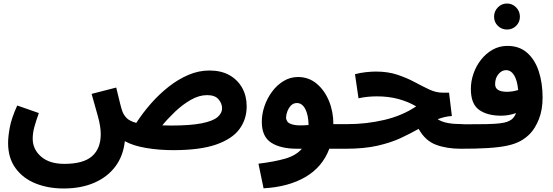

<svg xmlns="http://www.w3.org/2000/svg" viewBox="-20 -841 3145 1092"><path d="M342 231Q253 231 181.5 202Q110 173 68 115Q26 57 26 -28Q26 -63 35.5 -115.5Q45 -168 78 -241L201 -198Q184 -151 175 -117.5Q166 -84 166 -52Q166 8 213.5 49.5Q261 91 346 91Q454 91 503.5 47.5Q553 4 553 -78Q553 -121 537 -179Q521 -237 501 -307L641 -343Q655 -285 663 -252.5Q671 -220 677 -205Q686 -183 702.5 -167.5Q719 -152 755 -142Q792 -199 838.5 -252Q885 -305 939 -347.5Q993 -390 1051.5 -415Q1110 -440 1171 -440Q1238 -440 1285 -413.5Q1332 -387 1357.5 -341Q1383 -295 1383 -236Q1383 -163 1342 -107Q1301 -51 1209.5 -19Q1118 13 965 13Q884 13 810.5 0.5Q737 -12 690 -38Q681 46 636 106Q591 166 516 198.5Q441 231 342 231ZM1158 -300Q1112 -300 1065 -273Q1018 -246 976 -206Q934 -166 903 -128Q926 -127 953 -127Q1063 -127 1126 -139.5Q1189 -152 1216 -174Q1243 -196 1243 -226Q1243 -252 1223 -276Q1203 -300 1158 -300Z M1479 230 1450 90Q1540 79 1601.5 61.5Q1663 44 1697 5H1670Q1576 5 1522.5 -29.5Q1469 -64 1469 -148Q1469 -193 1484.5 -238Q1500 -283 1528 -320.5Q1556 -358 1593.5 -380.5Q1631 -403 1675 -403Q1735 -403 1780 -366Q1825 -329 1850.5 -268Q1876 -207 1876 -135H1955Q1993 -135 2009.5 -115.5Q2026 -96 2026 -67Q2026 -36 2005 -15.5Q1984 5 1945 5H1853Q1814 109 1717.5 165.5Q1621 222 1479 230ZM1607 -172Q1607 -161 1614.5 -149.5Q1622 -138 1649 -131.5Q1676 -125 1735 -130Q1734 -188 1716 -221.5Q1698 -255 1669 -255Q1648 -255 1634.5 -240.5Q1621 -226 1614 -206.5Q1607 -187 1607 -172Z M1946 5 1956 -135Q2064 -135 2166 -159Q2268 -183 2347 -236Q2301 -263 2245.5 -278Q2190 -293 2124 -293Q2099 -293 2072.5 -290.5Q2046 -288 2019 -282L1999 -419Q2028 -427 2060.5 -430.5Q2093 -434 2118 -434Q2186 -434 2240 -416Q2294 -398 2338.5 -374Q2383 -350 2421.5 -332Q2460 -314 2497 -314H2534L2550 -181Q2528 -180 2508 -175Q2488 -170 2469 -163Q2494 -147 2529 -141Q2564 -135 2610 -135Q2648 -135 2664 -115.5Q2680 -96 2680 -67Q2680 -36 2659.5 -15.5Q2639 5 2600 5Q2520 5 2459 -18Q2398 -41 2361 -108Q2315 -82 2259.5 -56Q2204 -30 2128 -12.5Q2052 5 1946 5Z M2600 5 2610 -134Q2693 -134 2743.5 -135Q2794 -136 2822.5 -139.5Q2851 -143 2865 -148.5Q2879 -154 2889 -161Q2897 -167 2903.5 -176Q2910 -185 2915 -198Q2874 -183 2830 -183Q2751 -183 2704.5 -216.5Q2658 -250 2658 -335Q2658 -379 2673 -422.5Q2688 -466 2716 -501.5Q2744 -537 2782 -558.5Q2820 -580 2866 -580Q2934 -580 2978.5 -540.5Q3023 -501 3044.5 -434.5Q3066 -368 3066 -287Q3066 -216 3045 -163.5Q3024 -111 2995 -81Q2971 -56 2940 -39Q2909 -22 2864.5 -12.5Q2820 -3 2755.5 1Q2691 5 2600 5ZM2796 -362Q2796 -319 2863 -319Q2895 -319 2927 -329Q2922 -384 2904 -413Q2886 -442 2858 -442Q2834 -442 2815 -419.5Q2796 -397 2796 -362ZM2864 -673Q2833 -673 2811.5 -694Q2790 -715 2790 -746Q2790 -777 2811.5 -799Q2833 -821 2864 -821Q2894 -821 2915.5 -799Q2937 -777 2937 -746Q2937 -715 2915.5 -694Q2894 -673 2864 -673Z"/></svg>

Font: TSCustom
Style: Regular
Weight: 400
Designer: Monotype Design Team
Foundry: Monotype Imaging Inc.
Version: Version 2.004; ttfautohint (v1.8.3) -l 8 -r 50 -G 200 -x 14 